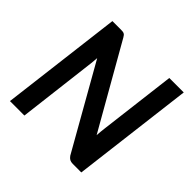

<svg xmlns="http://www.w3.org/2000/svg" viewBox="-179 -899 1076 1076"><g transform="rotate(45 359.0 -361.5)"><path d="M195.5 -723H127.5L38.5 0H153L210 -471.5C210.7 -478.2 211.3 -485.2 212 -492.8C212.7 -500.2 213.3 -508 214 -516L494 -22.5C499.7 -14.5 505.8 -8.8 512.2 -5.2C518.8 -1.8 527 0 537 0H604L693 -723H578.5L522 -262.5C521 -254.5 520.1 -245.9 519.2 -236.8C518.4 -227.6 517.7 -218.2 517 -208.5L235.5 -702C232.8 -706.7 230.3 -710.3 228 -713C225.7 -715.7 223 -717.8 220 -719.2C217 -720.8 213.6 -721.8 209.8 -722.2C205.9 -722.8 201.2 -723 195.5 -723Z"/></g></svg>

Font: Lato
Style: Bold Italic
Weight: 700
Italic angle: -7°
Designer: Lukasz Dziedzic
Foundry: tyPoland Lukasz Dziedzic
Version: Version 2.007; 2014-02-27